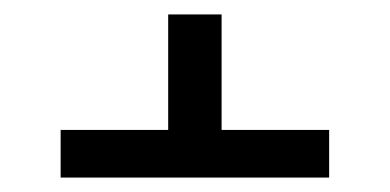

<svg xmlns="http://www.w3.org/2000/svg" viewBox="-20 -553 540 266"><path d="M436 -307H64V-373H213V-533H287V-373H436Z"/></svg>

Font: Iosevka Custom
Style: Regular
Weight: 400
Monospace: yes
Designer: Belleve Invis
Foundry: Belleve Invis
Version: Version 32.5.0; ttfautohint (v1.8.4)